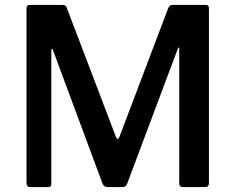

<svg xmlns="http://www.w3.org/2000/svg" viewBox="-20 -762 959 782"><path d="M88 -17V-727Q88 -735 91 -738.5Q94 -742 102 -742H233Q242 -742 246 -739.5Q250 -737 252 -730L452 -205Q455 -196 459 -196Q462 -196 467 -206L664 -726Q670 -742 682 -742H818Q831 -742 831 -727V-18Q831 -8 827 -4Q823 0 813 0H727Q718 0 714 -3.5Q710 -7 710 -16V-564Q710 -569 708 -568.5Q706 -568 704 -563L498 -14Q493 0 479 0H419Q404 0 398 -13L196 -557Q194 -564 191.5 -563.5Q189 -563 189 -557V-14Q189 -6 186 -3Q183 0 174 0H104Q88 0 88 -17Z"/></svg>

Font: Libre Franklin Medium
Style: Regular
Weight: 500
Designer: Pablo Impallari, Rodrigo Fuenzalida
Foundry: Impallari Type
Version: Version 1.002; ttfautohint (v1.5)